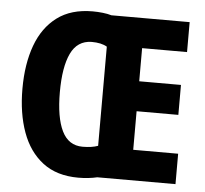

<svg xmlns="http://www.w3.org/2000/svg" viewBox="-52 -779 899 843"><g transform="rotate(5 397.5 -357.5)"><path d="M323 -724Q345 -724 367.5 -721.5Q390 -719 406 -714H751V-582H553V-436H737V-304H553V-134H751V0H406Q390 4 368 6.5Q346 9 323 9Q228 9 166.5 -38Q105 -85 75 -168Q45 -251 45 -359Q45 -468 75 -550Q105 -632 166.5 -678Q228 -724 323 -724ZM330 -590Q267 -589 238.5 -529Q210 -469 210 -358Q210 -247 239 -187.5Q268 -128 330 -128Q371 -128 398 -138V-575Q373 -590 330 -590Z"/></g></svg>

Font: Noto Sans Hebrew Condensed ExtraBold
Style: Regular
Weight: 800
Width: 3
Designer: Monotype Design Team
Foundry: Monotype Imaging Inc.
Version: Version 2.004; ttfautohint (v1.8.4.7-5d5b)